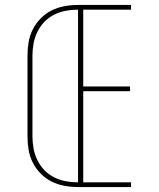

<svg xmlns="http://www.w3.org/2000/svg" viewBox="-20 -755 640 775"><path d="M295 0Q267 0 240 -5Q213 -10 188.5 -22Q164 -34 144.5 -54Q125 -74 112.5 -98.5Q100 -123 95.5 -150Q91 -177 91 -205V-530Q91 -558 95.5 -585Q100 -612 112.5 -636.5Q125 -661 144.5 -681Q164 -701 188.5 -713Q213 -725 240 -730Q267 -735 295 -735H509V-716H316V-406H505V-387H316V-19H509V0ZM295 -19V-716Q270 -716 245.5 -711.5Q221 -707 199 -696Q177 -685 159.5 -667Q142 -649 131 -626.5Q120 -604 115.5 -579.5Q111 -555 111 -530V-205Q111 -180 115.5 -155.5Q120 -131 131 -108.5Q142 -86 159.5 -68Q177 -50 199 -39Q221 -28 245.5 -23.5Q270 -19 295 -19Z"/></svg>

Font: Iosevka SS04 Thin Extended
Style: Regular
Weight: 100
Width: 7
Monospace: yes
Designer: Belleve Invis
Foundry: Belleve Invis
Version: Version 19.0.0; ttfautohint (v1.8.4)